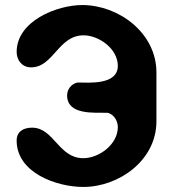

<svg xmlns="http://www.w3.org/2000/svg" viewBox="-20 -734 690 761"><path d="M46 -177C46 -48 206 7 310 7C451 7 600 -98 600 -253V-447C600 -604 450 -714 306 -714C206 -714 46 -651 46 -528C46 -496 67 -467 103 -467C192 -467 211 -594 311 -594C372 -594 447 -541 447 -473C447 -395 328 -407 287 -407C262 -401 246 -380 246 -356C246 -277 354 -288 407 -287C432 -280 447 -255 447 -230C447 -162 373 -107 310 -107C212 -107 194 -228 107 -228C72 -228 46 -212 46 -177Z"/></svg>

Font: Asimov Print
Style: Regular
Weight: 500
Designer: Google
Version: Version 2.000980: 2014